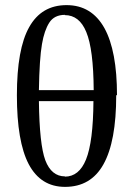

<svg xmlns="http://www.w3.org/2000/svg" viewBox="-20 -719 519 750"><path d="M437 -347H434Q434 -166 384 -77Q335 11 234 11Q139 11 92 -78Q46 -166 46 -347Q46 -528 94 -613Q142 -699 240 -699Q338 -699 388 -609Q437 -520 437 -347ZM233 -660 234 -661Q192 -661 172.5 -630.5Q153 -600 144 -547Q134 -490 132 -367H346Q345 -527 317 -594Q290 -660 233 -660ZM234 -30 233 -29Q289 -29 316 -96Q344 -165 345 -324H132Q134 -155 157 -93Q181 -30 234 -30Z"/></svg>

Font: Libra Serif Modern
Style: Regular
Weight: 400
Designer: Stefan Peev, Context Ltd
Foundry: Stefan Peev, Context Ltd
Version: Version 1.000